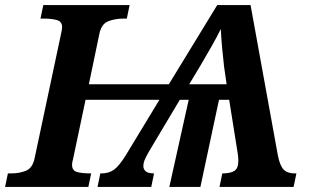

<svg xmlns="http://www.w3.org/2000/svg" viewBox="-43 -734 1226 754"><path d="M-23 0 -12 -53H1Q33 -53 59 -63.5Q85 -74 93 -113L195 -593Q201 -620 201 -627Q201 -649 181 -655Q161 -661 129 -661H116L127 -714H466L455 -661H442Q409 -661 382 -650.5Q355 -640 347 -600L306 -403H620L810 -714H941L1048 -125Q1056 -83 1071 -68Q1086 -53 1114 -53H1121L1110 0H819L830 -53Q862 -53 877.5 -63Q893 -73 893 -103Q893 -117 890 -135L857 -342H817L744 0H622L698 -342H663L548 -149Q536 -129 528 -112.5Q520 -96 520 -82Q520 -69 529.5 -61Q539 -53 562 -53L551 0H340L351 -53H356Q384 -53 404.5 -67.5Q425 -82 452 -126L583 -342H293L244 -110Q240 -96 240 -87Q240 -65 258 -59Q276 -53 315 -53L304 0ZM700 -403H847L837 -472Q833 -505 829.5 -544Q826 -583 824 -620Q809 -589 787 -550.5Q765 -512 745 -478Z"/></svg>

Font: Noto Serif
Style: Bold Italic
Weight: 700
Italic angle: -12°
Designer: Monotype Design Team
Foundry: Monotype Imaging Inc.
Version: Version 2.013